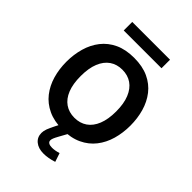

<svg xmlns="http://www.w3.org/2000/svg" viewBox="-311 -1012 1361 1361"><g transform="rotate(45 370.0 -331.5)"><path d="M558.8 -884.1H180.1V-798.6H558.8ZM370.2 -714.1Q286 -714.1 225.3 -685.8Q164.7 -657.4 125.7 -607.6Q86.6 -557.7 68 -492.7Q49.3 -427.7 49.3 -354.6Q49.3 -281.7 68.1 -216.6Q87 -151.5 126 -101.6Q165 -51.7 225.7 -23.2Q286.3 5.4 370.2 5.4Q454.2 5.4 514.8 -23.2Q575.5 -51.7 614.5 -101.6Q653.5 -151.5 672.2 -216.6Q690.8 -281.7 690.8 -354.6Q690.8 -427.7 672.2 -492.7Q653.5 -557.7 614.7 -607.6Q575.8 -657.4 515.2 -685.8Q454.5 -714.1 370.2 -714.1ZM370.2 -595.4Q424.8 -595.4 464.7 -568Q504.5 -540.5 526.4 -486.9Q548.4 -433.2 548.4 -354.6Q548.4 -276.4 526.8 -222.6Q505.2 -168.8 465.2 -141.1Q425.1 -113.5 370.2 -113.5Q315.5 -113.5 275.6 -141.1Q235.6 -168.8 214.2 -222.4Q192.8 -276 192.8 -354.6Q192.8 -433.2 214.5 -486.9Q236.3 -540.5 276.1 -568Q316 -595.4 370.2 -595.4ZM473.3 137.5Q437.5 148.8 408.3 148.8Q386.1 148.8 374.3 141.4Q362.5 134 362.5 119.8Q362.5 110.2 367.6 97.4Q372.6 84.7 385 62.2L419.2 0.2L417.5 -1.2L329.3 -2.2V0.2L315.8 26.6Q297.4 62.4 289.2 85Q281 107.6 281 127.3Q281 169.8 312.1 195.4Q343.2 221 394.8 221Q440.8 221 495.4 203.4Z"/></g></svg>

Font: Estedad-FD VF
Style: Regular
Weight: 100
Designer: Amin Abedi
Version: Version 7.3